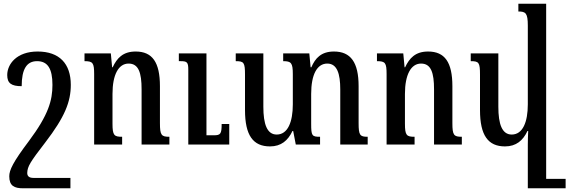

<svg xmlns="http://www.w3.org/2000/svg" viewBox="-20 -780 3072 1036"><path d="M183 -502C70 -502 19 -434 19 -375C19 -331 41 -315 97 -315C97 -407 124 -450 180 -450C237 -450 263 -410 263 -322C263 -239 242 -161 136 -19C50 95 30 138 30 171C30 223 57 236 105 236H360V180H161C135 180 127 169 127 153C128 118 143 94 224 -11C330 -149 362 -231 362 -322C362 -437 300 -502 183 -502Z M894 -42C851 -42 843 -50 843 -116V-315C843 -444 802 -502 712 -502C643 -502 611 -466 588 -417H585L578 -492H436V-450C481 -450 488 -441 488 -380V0H639V-42C596 -42 587 -49 587 -113V-273C587 -378 620 -437 674 -437C728 -437 744 -387 744 -298V0H894ZM1217 -111H1176C1176 -57 1170 -50 1133 -50H1094V-492H945V-450H954C990 -450 996 -444 996 -403V0H1217Z M1915 -116V-315C1915 -444 1872 -502 1782 -502C1713 -502 1681 -466 1660 -417H1656L1649 -492H1508V-450C1551 -450 1560 -441 1560 -380V-217C1560 -122 1533 -54 1473 -54C1421 -54 1401 -110 1401 -204V-492H1252V-450C1296 -450 1302 -443 1302 -377V-186C1302 -49 1346 10 1437 10C1497 10 1534 -22 1558 -73H1562L1576 0H1707V-42C1663 -42 1659 -47 1659 -113V-273C1659 -378 1691 -437 1746 -437C1799 -437 1816 -382 1816 -298V0H1964V-42C1922 -42 1915 -50 1915 -116Z M2472 -42C2429 -42 2421 -50 2421 -116V-315C2421 -444 2380 -502 2290 -502C2221 -502 2189 -466 2166 -417H2163L2156 -492H2014V-450C2059 -450 2066 -441 2066 -380V0H2217V-42C2174 -42 2165 -49 2165 -113V-273C2165 -378 2198 -437 2252 -437C2306 -437 2322 -387 2322 -298V0H2472Z M2705 10C2765 10 2802 -22 2826 -73H2830C2829 -49 2828 -24 2828 0V236H3032V185H2927V-760H2777V-718C2816 -718 2828 -710 2828 -642V-217C2828 -122 2801 -54 2741 -54C2689 -54 2669 -110 2669 -204V-492H2520V-450C2564 -450 2570 -443 2570 -377V-186C2570 -49 2614 10 2705 10Z"/></svg>

Font: Noto Serif Armenian ExtraCondensed SemiBold
Style: Regular
Weight: 600
Width: 2
Designer: Monotype Design Team
Foundry: Monotype Imaging Inc.
Version: Version 2.008